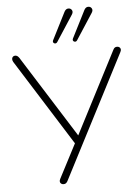

<svg xmlns="http://www.w3.org/2000/svg" viewBox="-62 -988 751 1041"><g transform="rotate(-5 314.0 -467.5)"><path d="M226 -25 329 -223V-198L27 -678Q22 -687 22.5 -694.5Q23 -702 28 -706.5Q33 -711 40 -711Q47 -711 52 -707.5Q57 -704 62 -697L350 -240H338L574 -697Q578 -705 583 -708Q588 -711 595 -711Q602 -711 607.5 -707Q613 -703 614 -696Q615 -689 610 -680L263 -8Q259 -1 254 2.5Q249 6 241 6Q234 6 228.5 2Q223 -2 222 -9Q221 -16 226 -25ZM253 -777 328 -925Q336 -940 349 -940.5Q362 -941 368.5 -930.5Q375 -920 366 -906L275 -766Q270 -758 263 -758Q256 -758 252.5 -763.5Q249 -769 253 -777ZM361 -777 436 -925Q444 -940 457 -940.5Q470 -941 476.5 -930.5Q483 -920 474 -906L383 -766Q378 -758 371 -758Q364 -758 360.5 -763.5Q357 -769 361 -777Z"/></g></svg>

Font: SN Pro Thin
Style: Regular
Weight: 200
Designer: Tobias Whetton
Foundry: Supernotes
Version: Version 1.003;Glyphs 3.3 (3324)